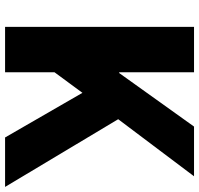

<svg xmlns="http://www.w3.org/2000/svg" viewBox="-34 -751 785 757"><g transform="rotate(90 358.5 -372.5)"><path d="M86 0V-745H265V-450H268L479 -745H675L450 -446L717 0H522L346 -305L265 -195V0Z"/></g></svg>

Font: Source Han Sans TC Heavy
Style: Regular
Weight: 900
Designer: Ryoko NISHIZUKA Ë•øÂ°öÊ∂ºÂ≠ê (kana, bopomofo & ideographs); Paul D. Hunt (Latin, Greek & Cyrillic); Sandoll Communicatio
Foundry: Adobe
Version: Version 2.004;hotconv 1.0.118;makeotfexe 2.5.65603